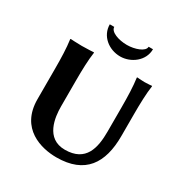

<svg xmlns="http://www.w3.org/2000/svg" viewBox="-192 -991 1103 1151"><g transform="rotate(30 359.5 -415.5)"><path d="M547 -445V-277C547 -165 524 -55 379 -55C246 -55 230 -194 230 -269V-445C230 -520 232 -592 240 -645L239 -648C239 -648 191 -645 156 -645C122 -645 78 -648 78 -648L76 -645C84 -588 86 -520 86 -445V-236C86 -32 254 10 358 10C556 10 632 -108 632 -295V-445C632 -520 634 -592 642 -645L641 -648C641 -648 612 -645 590 -645C566 -645 539 -648 539 -648L537 -645C545 -588 547 -520 547 -445ZM536 -841H506C506 -807 441 -785 387 -785C329 -785 268 -807 268 -841H237C237 -761 307 -705 387 -705C460 -705 536 -760 536 -841Z"/></g></svg>

Font: Libertinus Sans
Style: Bold
Weight: 700
Designer: Philipp H. Poll, Khaled Hosny
Foundry: Caleb Maclennan
Version: Version 7.050;RELEASE